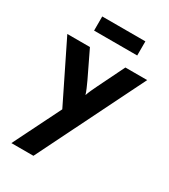

<svg xmlns="http://www.w3.org/2000/svg" viewBox="-193 -677 865 980"><g transform="rotate(30 239.5 -187.0)"><path d="M35.4 208.3 174.3 -70.8 4.2 -416.7H137.5L211.1 -263.9Q220.8 -243.1 228.1 -226Q235.4 -209 240.3 -193.1Q245.8 -209 253.5 -226Q261.1 -243.1 271.5 -263.9L346.5 -416.7H475L165.3 208.3ZM113.9 -500V-583.3H368.1V-500Z"/></g></svg>

Font: Afacad Flux
Style: Regular
Weight: 400
Designer: Kristian Moeller
Foundry: Dicotype
Version: Version 1.100